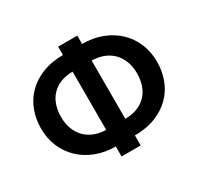

<svg xmlns="http://www.w3.org/2000/svg" viewBox="-160 -934 1210 1166"><g transform="rotate(-30 444.5 -351.0)"><path d="M509.5 -152.8H494.5V-36H506.5Q592 -36 656.5 -61.5Q721 -87 764.4 -131Q807.8 -175 829.5 -233.4Q851.3 -291.8 851.3 -356.8Q851.3 -426.8 826.3 -485.8Q801.3 -544.8 756.3 -587.4Q711.3 -630 648.3 -654Q585.3 -678 508.5 -678H492.5V-561.2H507.5Q552.8 -561.2 590.1 -547.4Q627.5 -533.5 654.3 -507.1Q681 -480.7 695.9 -442.7Q710.7 -404.7 710.7 -357.3Q710.7 -312.5 698.2 -275.4Q685.7 -238.3 660.4 -210.8Q635 -183.3 597.4 -168Q559.8 -152.8 509.5 -152.8ZM380.5 -36H396.5V-152.8H381.5Q336.3 -152.8 298.9 -166.6Q261.5 -180.5 234.8 -206.8Q208 -233 193.1 -271.1Q178.3 -309.3 178.3 -356.7Q178.3 -401.2 190.8 -438.9Q203.3 -476.5 228.6 -503.5Q254 -530.5 291.6 -545.9Q329.3 -561.2 379.5 -561.2H394.5V-678H382.5Q297 -678 232.5 -652.5Q168 -627 124.6 -583Q81.2 -539 59.5 -480.6Q37.7 -422.2 37.7 -357.2Q37.7 -287.2 62.7 -228.6Q87.7 -170 132.7 -127Q177.7 -84 240.7 -60Q303.7 -36 380.5 -36ZM510.8 -736H376.7V34H510.8Z"/></g></svg>

Font: Tilda Sans VF
Style: Regular
Weight: 400
Designer: ParaType Ltd
Foundry: ParaType Ltd
Version: Version 1.010